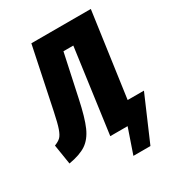

<svg xmlns="http://www.w3.org/2000/svg" viewBox="-227 -821 1026 1113"><g transform="rotate(-30 286.5 -264.5)"><path d="M580 -131 452 166H338L395 0H279L356 -562H290L229 -278Q205 -165 179.5 -107.5Q154 -50 112.5 -22Q71 6 -5 19L-26 -113Q2 -124 15.5 -137.5Q29 -151 40.5 -183.5Q52 -216 67 -288L152 -695H550L471 -131Z"/></g></svg>

Font: Fira Sans Extra Condensed ExtraBold
Style: Italic
Weight: 800
Width: 3
Italic angle: -8°
Designer: Carrois Corporate & Edenspiekermann AG
Foundry: Carrois Corporate GbR & Edenspiekermann AG
Version: Version 4.203